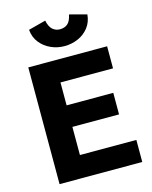

<svg xmlns="http://www.w3.org/2000/svg" viewBox="-134 -1014 874 1101"><g transform="rotate(-15 303.0 -463.5)"><path d="M80 0V-693H548V-562H236V-426H513V-298H236V-131H571V0ZM313 -757Q271 -757 233 -774Q195 -791 169.5 -823Q144 -855 140 -900L243 -927Q251 -889 269.5 -873Q288 -857 313 -857Q339 -857 357.5 -871.5Q376 -886 384 -926L486 -899Q482 -854 457 -822Q432 -790 394 -773.5Q356 -757 313 -757Z"/></g></svg>

Font: Ubuntu Sans ExtraBold
Style: Regular
Weight: 800
Designer: Dalton Maag Ltd
Foundry: Dalton Maag Ltd
Version: Version 1.006; ttfautohint (v1.8.4.7-5d5b)